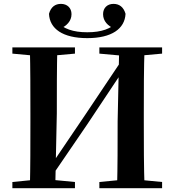

<svg xmlns="http://www.w3.org/2000/svg" viewBox="-20 -990 917 1010"><path d="M439.2 -789.4C567.4 -789.4 636.6 -838.6 640.4 -917.4C629.8 -953.6 607.2 -969.6 576.9 -969.6C544.3 -969.6 522.2 -948.3 522.2 -915.5C522.2 -879.4 547 -852.5 584.9 -837.6L601.4 -876.6C563.2 -838.5 514.9 -820.3 439.2 -820.3C363.2 -820.3 315.2 -838.5 276.3 -876.6L292.8 -837.6C330.7 -852.5 356.2 -879.4 356.2 -915.5C356.2 -948.3 333.4 -969.6 300.8 -969.6C270.2 -969.6 247.9 -953.6 237.7 -917.4C241.1 -838.6 310.3 -789.4 439.2 -789.4ZM137.2 0H270.6L278.9 -393.6C278.9 -510.8 278.9 -627.1 281.6 -740.5H137.2C139.9 -625.4 139.9 -510 139.9 -393.6V-346.1C139.9 -229 139.9 -112.9 137.2 0ZM595.8 0H740.5C736.5 -115.1 736.5 -231.2 736.5 -346.1V-393.6C736.5 -510.8 736.5 -627.1 740.5 -740.5H607.1L598.8 -350.9C598.8 -229 598.8 -112.9 595.8 0ZM45.1 0H374.3V-32.6L221.3 -47.3H193.8L45.1 -32.6ZM45.1 -707.9 193.8 -694.2H221.3L374.3 -707.9V-740.5H45.1ZM502.7 0H832.7V-32.6L680.9 -47.3H654.6L502.7 -32.6ZM502.7 -707.9 654.6 -694.2H680.9L832.7 -707.9V-740.5H502.7ZM247.9 -56.2 438.2 -334.7 641 -639.4H660.5L625.2 -680.2L430.2 -388.9L236 -101.9L217.5 -102.6Z"/></svg>

Font: Source Han Serif TW VF
Style: Regular
Weight: 250
Designer: Ryoko NISHIZUKA 西塚涼子 (kana & ideographs); Frank Grießhammer (Latin, Greek & Cyrillic); Wenlong ZHANG 张文龙 (bopomofo); San
Foundry: Adobe
Version: Version 2.002;hotconv 1.1.0;makeotfexe 2.6.0